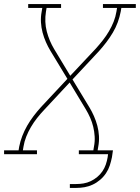

<svg xmlns="http://www.w3.org/2000/svg" viewBox="-38 -755 685 940"><path d="M304 165V146H335Q353 146 371 143Q389 140 406 132Q423 124 438 111.5Q453 99 463.5 83.5Q474 68 480 50.5Q486 33 489 15L491 0H348V-19H419L422 -37Q427 -62 425.5 -86.5Q424 -111 418.5 -134Q413 -157 403.5 -178.5Q394 -200 382 -220L303 -351L179 -218Q160 -198 143.5 -177Q127 -156 113.5 -133Q100 -110 90.5 -86Q81 -62 77 -37L74 -19H143V0H-18V-19H53L56 -37Q61 -63 71 -89Q81 -115 95 -139.5Q109 -164 126.5 -187Q144 -210 163 -231L292 -369L209 -506Q197 -526 187 -548.5Q177 -571 170.5 -595.5Q164 -620 162.5 -646Q161 -672 166 -698L169 -716H100V-735H261V-716H190L187 -698Q183 -673 184 -648.5Q185 -624 191 -601Q197 -578 206 -556.5Q215 -535 227 -515L306 -384L431 -517Q449 -537 465.5 -558Q482 -579 495.5 -602Q509 -625 518.5 -649Q528 -673 532 -698L535 -716H466V-735H627V-716H556L553 -698Q548 -672 538.5 -646Q529 -620 514.5 -595.5Q500 -571 482.5 -548Q465 -525 446 -504L317 -366L400 -229Q412 -209 422 -186.5Q432 -164 438.5 -139.5Q445 -115 446.5 -89Q448 -63 443 -37L440 -19H515L510 15Q506 35 499.5 55Q493 75 481 93Q469 111 452 125.5Q435 140 415.5 149Q396 158 376 161.5Q356 165 335 165Z"/></svg>

Font: Iosevka Curly Slab ThEx
Style: Italic
Weight: 100
Width: 7
Italic angle: -9°
Monospace: yes
Designer: Belleve Invis
Foundry: Belleve Invis
Version: Version 11.1.0; ttfautohint (v1.8.3)